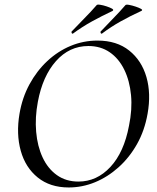

<svg xmlns="http://www.w3.org/2000/svg" viewBox="-20 -815 692 847"><path d="M283 12Q201 12 146.5 -32Q92 -76 71.5 -150Q51 -224 66 -313Q78 -384 110 -443Q142 -502 188.5 -545.5Q235 -589 291.5 -612.5Q348 -636 410 -636Q495 -636 550 -592Q605 -548 626 -475Q647 -402 631 -313Q618 -239 584.5 -179.5Q551 -120 503 -77Q455 -34 399 -11Q343 12 283 12ZM326 -14Q407 -14 467 -78.5Q527 -143 549 -260Q564 -332 558 -395.5Q552 -459 528 -508Q504 -557 464 -584.5Q424 -612 370 -612Q286 -612 227 -545.5Q168 -479 147 -366Q134 -297 139.5 -233.5Q145 -170 168 -120.5Q191 -71 231 -42.5Q271 -14 326 -14ZM302 -667Q298 -665 296 -670Q294 -675 297 -677Q327 -709 353.5 -735.5Q380 -762 406 -792Q408 -796 421.5 -794Q435 -792 450 -787Q465 -782 474 -777Q483 -772 477 -767Q428 -744 385.5 -720.5Q343 -697 302 -667ZM430 -667Q426 -665 424 -670Q422 -675 425 -677Q455 -709 481 -735.5Q507 -762 533 -792Q536 -796 549.5 -793.5Q563 -791 578 -786Q593 -781 602 -776Q611 -771 604 -767Q554 -744 512 -720.5Q470 -697 430 -667Z"/></svg>

Font: Cormorant Light Medium
Style: Italic
Weight: 500
Italic angle: -10°
Version: Version 4.000